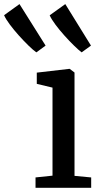

<svg xmlns="http://www.w3.org/2000/svg" viewBox="-136 -896 480 916"><path d="M114.5 -58V-478L39.5 -496V-549.5L194.5 -567.5H196.5L219.5 -550V-57L299 -49.5V0H33.5V-49.5ZM253 -646.5Q239 -657 216.8 -678.8Q194.5 -700.5 171 -726.8Q147.5 -753 128.5 -778.5Q109.5 -804 101 -823L175.5 -876.5L298 -678.5L254 -646.5ZM37 -646.5Q22 -657 -0.5 -679Q-23 -701 -46.8 -727.5Q-70.5 -754 -89.5 -779.5Q-108.5 -805 -116.5 -823.5L-43 -876.5L81.5 -678.5L38 -646.5Z"/></svg>

Font: Merriweather
Style: Regular
Weight: 400
Designer: Eben Sorkin
Foundry: Eben Sorkin
Version: Version 2.100; ttfautohint (v1.7.19-72a1) -l 8 -r 50 -G 200 